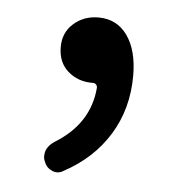

<svg xmlns="http://www.w3.org/2000/svg" viewBox="-35 -158 346 374"><g transform="rotate(5 138.5 29.0)"><path d="M101.6 178.7Q95.7 182.6 88.9 182.6Q84 182.6 80.1 180.7Q68.4 175.8 64.5 165Q61.5 159.2 61.5 153.3Q61.5 147.5 63.5 141.6Q68.4 130.9 79.1 124Q146.5 83 152.3 11.7Q152.3 7.8 149.9 5.4Q147.5 2.9 143.6 2.9Q142.6 2.9 141.6 2.9Q114.3 2.9 94.7 -14.2Q75.2 -31.2 75.2 -61.5Q75.2 -89.8 95.2 -107.4Q115.2 -125 143.6 -125Q179.7 -125 200.2 -96.2Q220.7 -67.4 220.7 -17.6Q220.7 46.9 189.5 97.7Q158.2 148.4 101.6 178.7Z"/></g></svg>

Font: Gen Jyuu GothicX Regular
Style: Regular
Weight: 400
Designer: [Source Han Sans]
Ryoko NISHIZUKA  (kana & ideographs); Paul D. Hunt (Latin, Greek & Cyrillic); Wenlong ZHANG  (bopomofo
Version: Version 1.002.20150607